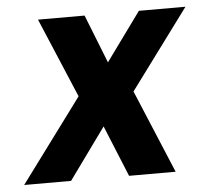

<svg xmlns="http://www.w3.org/2000/svg" viewBox="-44 -574 666 620"><g transform="rotate(-5 289.5 -264.0)"><path d="M10 0H162L282 -166L350 0H501L388 -270L579 -528H428L314 -371L252 -528H101L210 -270Z"/></g></svg>

Font: Aerodynamic
Style: Obl
Weight: 500
Designer: Google
Version: Version 2.000980; 2014